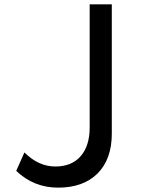

<svg xmlns="http://www.w3.org/2000/svg" viewBox="-20 -845 652 881"><path d="M246.5 16Q362.5 16 427.8 -49.2Q493 -114.5 493 -232V-825H391.5V-260.5Q391.5 -175.5 350 -128.2Q308.5 -81 234 -81Q156.5 -81 92 -145.5L54.5 -61Q135 16 246.5 16Z"/></svg>

Font: Spartan Medium
Style: Regular
Weight: 500
Designer: Matt Bailey, Mirko Velimirovic
Foundry: Matt Bailey
Version: Version 1.003; ttfautohint (v1.8.3)